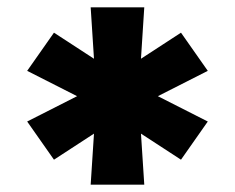

<svg xmlns="http://www.w3.org/2000/svg" viewBox="-20 -602 640 523"><path d="M227 -99 236 -238 127 -167 54 -271 190 -340 54 -409 127 -513 236 -442 227 -582H373L364 -442L473 -513L546 -409L410 -340L546 -271L473 -167L364 -238L373 -99Z"/></svg>

Font: Iosevka SS04 Heavy Extended
Style: Regular
Weight: 900
Width: 7
Monospace: yes
Designer: Belleve Invis
Foundry: Belleve Invis
Version: Version 19.0.0; ttfautohint (v1.8.4)